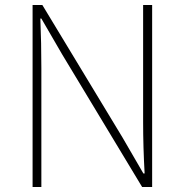

<svg xmlns="http://www.w3.org/2000/svg" viewBox="-20 -746 736 766"><path d="M149 -726H110V0H145V-473Q145 -525 144 -573Q143 -621 141 -672H145L228 -529L547 0H587V-726H551V-259Q551 -159 557 -54H552L469 -197Z"/></svg>

Font: Spoqa Han Sans Neo Thin
Style: Regular
Weight: 100
Designer: [Spoqa Han Sans Neo] Dong-huui Kim  Younghwa Kang  Yujin Lee  [Noto Sans] Ryoko NISHIZUKA  (kana & ideographs); Paul D. 
Foundry: Spoqa (http://www.spoqa-han-sans.com)
Version: Version 1.100;hotconv 1.0.109;makeotfexe 2.5.65596